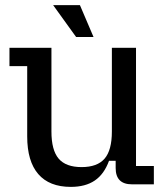

<svg xmlns="http://www.w3.org/2000/svg" viewBox="-20 -721 644 751"><path d="M256.8 10Q173 10 129.7 -40.1Q86.4 -90.2 86.4 -187.4V-462.2H17V-534H181.2V-206.6Q181.2 -133.6 209.4 -100.5Q237.6 -67.4 299.1 -67.4Q360.6 -67.4 389.1 -100.5Q417.6 -133.6 417.6 -206.6V-534H512V-71.8H581.8V0H496.2Q432.4 0 432.4 -63.8V-92H406.4Q387.4 -39.8 350.8 -14.9Q314.2 10 256.8 10ZM277.6 -576.4 187.8 -701H292.6L345.8 -576.4Z"/></svg>

Font: Mozilla Headline ExtraLight
Style: Regular
Weight: 200
Designer: Studio DRAMA
Foundry: Studio DRAMA
Version: Version 1.000